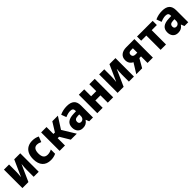

<svg xmlns="http://www.w3.org/2000/svg" viewBox="511 -2293 4037 4037"><g transform="rotate(-45 2529.5 -275.0)"><path d="M66 0V-549H218V-341Q218 -305 215 -265Q212 -225 208 -189H211L372 -549H551V0H401V-211Q401 -249 404 -289.5Q407 -330 411 -366H408L245 0Z M909 10Q786 10 720.5 -62.5Q655 -135 655 -269Q655 -367 688 -431.5Q721 -496 779.5 -528Q838 -560 915 -560Q962 -560 1002.5 -550.5Q1043 -541 1077 -523L1031 -404Q973 -431 929 -431Q817 -431 817 -273Q818 -194 848 -157Q878 -120 940 -119Q1001 -119 1062 -151V-24Q1030 -8 991 1Q952 10 909 10Z M1172 0V-549H1332V-343H1376L1504 -549H1670L1505 -291L1683 0H1505L1375 -217H1332V0Z M1861 10Q1785 10 1743.5 -37Q1702 -84 1702 -161Q1702 -250 1758.5 -294.5Q1815 -339 1925 -343L2005 -346V-365Q2005 -403 1984.5 -420Q1964 -437 1920 -437Q1860 -437 1775 -401L1733 -514Q1831 -560 1943 -560Q2055 -560 2110 -510.5Q2165 -461 2165 -356V0H2052L2023 -73H2019Q1989 -30 1952 -10Q1915 10 1861 10ZM1923 -109Q1959 -109 1982.5 -134Q2006 -159 2006 -203V-250L1962 -249Q1908 -247 1885.5 -227Q1863 -207 1863 -173Q1863 -140 1879.5 -124.5Q1896 -109 1923 -109Z M2293 0V-549H2453V-343H2605V-549H2765V0H2605V-218H2453V0Z M2897 0V-549H3049V-341Q3049 -305 3046 -265Q3043 -225 3039 -189H3042L3203 -549H3382V0H3232V-211Q3232 -249 3235 -289.5Q3238 -330 3242 -366H3239L3076 0Z M3452 0 3589 -220Q3544 -240 3519 -279.5Q3494 -319 3494 -375Q3494 -458 3550.5 -504Q3607 -550 3707 -550H3946V0H3787V-194H3738L3627 0ZM3729 -305H3787V-436H3729Q3655 -436 3655 -372Q3655 -340 3674.5 -322.5Q3694 -305 3729 -305Z M4176 0V-425H4023V-549H4489V-425H4336V0Z M4693 10Q4617 10 4575.5 -37Q4534 -84 4534 -161Q4534 -250 4590.5 -294.5Q4647 -339 4757 -343L4837 -346V-365Q4837 -403 4816.5 -420Q4796 -437 4752 -437Q4692 -437 4607 -401L4565 -514Q4663 -560 4775 -560Q4887 -560 4942 -510.5Q4997 -461 4997 -356V0H4884L4855 -73H4851Q4821 -30 4784 -10Q4747 10 4693 10ZM4755 -109Q4791 -109 4814.5 -134Q4838 -159 4838 -203V-250L4794 -249Q4740 -247 4717.5 -227Q4695 -207 4695 -173Q4695 -140 4711.5 -124.5Q4728 -109 4755 -109Z"/></g></svg>

Font: Noto Sans SemiCondensed ExtraBold
Style: Regular
Weight: 800
Width: 4
Designer: Monotype Design Team
Foundry: Monotype Imaging Inc.
Version: Version 2.013; ttfautohint (v1.8.4.7-5d5b)